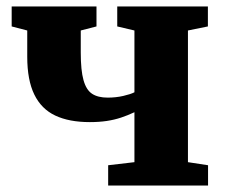

<svg xmlns="http://www.w3.org/2000/svg" viewBox="-20 -572 696 592"><path d="M313.5 0V-62.5L394.5 -72V-226Q374.5 -216.5 353.5 -209.5Q332.5 -202.5 309 -199Q285.5 -195.5 257 -195.5Q193 -195.5 150.2 -215.8Q107.5 -236 85.8 -280.5Q64 -325 64 -397V-478L16 -490.5V-552H277.5V-490.5L229 -478V-410Q229 -355 237.5 -324.8Q246 -294.5 264 -282.8Q282 -271 312 -271Q337 -271 360 -276.2Q383 -281.5 394.5 -287.5V-478L341.5 -490.5V-552H621V-490.5L559.5 -478V-72L621.5 -62.5V0Z"/></svg>

Font: Merriweather 28pt Black
Style: Regular
Weight: 900
Version: Version 2.100